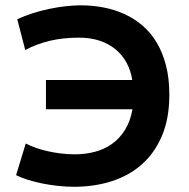

<svg xmlns="http://www.w3.org/2000/svg" viewBox="-20 -695 718 728"><path d="M154.3 -391.6H481.4Q476.1 -426.8 460.4 -456.1Q444.8 -485.4 419.4 -506.8Q394 -528.3 358.9 -540.3Q323.7 -552.2 279.8 -552.2Q218.8 -552.2 168.7 -540.3Q118.7 -528.3 75.7 -505.4L45.4 -622.1Q72.8 -634.8 104 -644.8Q135.3 -654.8 167 -661.4Q198.7 -668 229.2 -671.4Q259.8 -674.8 286.1 -674.8Q329.6 -674.8 371.3 -667Q413.1 -659.2 450.4 -642.3Q487.8 -625.5 519.3 -598.9Q550.8 -572.3 573.5 -534.7Q596.2 -497.1 609.1 -447.8Q622.1 -398.4 622.1 -335.9Q622.1 -246.1 594.2 -180.4Q566.4 -114.7 517.8 -71.8Q469.2 -28.8 403.3 -7.8Q337.4 13.2 261.2 13.2Q231.9 13.2 201.4 10Q170.9 6.8 141.8 1Q112.8 -4.9 86.9 -12.9Q61 -21 41 -30.8L77.6 -150.9Q94.7 -142.1 116 -134.5Q137.2 -127 161.4 -121.6Q185.5 -116.2 211.7 -113Q237.8 -109.9 264.2 -109.9Q303.7 -109.9 339.8 -119.4Q376 -128.9 404.8 -149.4Q433.6 -169.9 453.9 -202.4Q474.1 -234.9 482.4 -280.8H154.3Z"/></svg>

Font: PT Astra Sans
Style: Bold
Weight: 700
Designer: A.Korolkova, I. Chaeva
Foundry: ParaType Ltd
Version: Version 1.001; ttfautohint (v1.6)